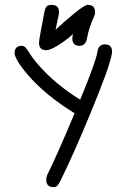

<svg xmlns="http://www.w3.org/2000/svg" viewBox="-20 -708 520 788"><path d="M40 -490.2Q40 -520 69.8 -520Q77.6 -520 84.5 -513.2Q91.3 -506.3 101.1 -490.2Q115.2 -466.8 140.1 -439Q207 -362.3 309.1 -298.8Q375 -458.5 379.9 -496.1Q384.3 -525.9 410.2 -525.9Q439.9 -525.9 439.9 -496.1Q439.9 -494.6 439 -487.8Q431.6 -436.5 350.1 -240.2Q281.2 -73.7 230 29.8Q221.7 46.9 215.8 53.5Q210 60.1 200.2 60.1Q169.9 60.1 169.9 29.8Q169.9 17.6 175.8 5.9Q215.8 -74.7 286.1 -243.2Q167 -316.4 94.2 -400.9Q65.4 -434.6 53.2 -456.1Q40 -478 40 -490.2ZM140.1 -532.2Q140.1 -545.4 162.1 -658.2Q165.5 -674.8 171.4 -681.4Q177.2 -688 191.9 -688Q222.2 -688 222.2 -658.2Q222.2 -652.8 221.2 -647.9Q213.4 -608.4 208 -585.9Q236.8 -613.3 282 -650.6Q327.1 -688 339.8 -688Q370.1 -688 370.1 -658.2Q370.1 -647.9 367.2 -642.1Q344.7 -595.7 336.9 -549.8Q331.1 -520 307.1 -520Q276.9 -520 276.9 -549.8Q276.9 -558.6 279.8 -568.8Q264.6 -553.7 241.2 -537.1Q191.4 -502 169.9 -502Q140.1 -502 140.1 -532.2Z"/></svg>

Font: Pecita
Style: Book
Weight: 400
Width: 6
Version: Version 3.4.1